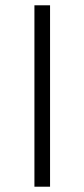

<svg xmlns="http://www.w3.org/2000/svg" viewBox="-20 -705 319 725"><path d="M169 -685V0H110V-685Z"/></svg>

Font: Jldddboxgfspflltxgxzjzlszac
Style: Regular
Weight: 300
Designer: Carrois Corporate & Edenspiekermann
Foundry: Carrois Corporate GbR & Edenspiekermann AG
Version: Version 2.001